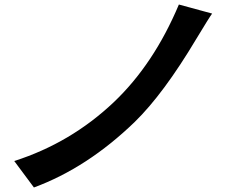

<svg xmlns="http://www.w3.org/2000/svg" viewBox="-20 -792 1040 849"><path d="M918 -732Q906 -716 848 -620Q703 -377 576 -253Q366 -50 130 37L43 -80Q293 -160 483 -340Q660 -508 771 -772Z"/></svg>

Font: KaiGen Gothic CN Bold
Style: Bold
Weight: 700
Designer: Ryoko NISHIZUKA  (kana & ideographs); Paul D. Hunt (Latin, Greek & Cyrillic); Wenlong ZHANG  (bopomofo); Sandoll Communi
Foundry: Adobe Systems Incorporated
Version: Version 1.002.20150501